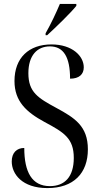

<svg xmlns="http://www.w3.org/2000/svg" viewBox="-20 -951 508 981"><path d="M213 -781V-771H221C267 -813 342 -886 370 -921V-931H286C267 -886 241 -830 213 -781ZM222 10C356 10 429 -66 429 -188C429 -307 361 -349 269 -399C175 -450 125 -479 125 -577C125 -668 170 -714 235 -714C305 -714 338 -659 338 -549C384 -549 408 -571 408 -607C408 -665 349 -724 243 -724C128 -724 54 -656 54 -537C54 -433 115 -378 207 -328C306 -275 357 -245 357 -144C357 -48 311 0 235 0C143 0 104 -72 104 -195C65 -195 40 -170 40 -126C40 -62 93 10 222 10Z"/></svg>

Font: Noto Serif Display Condensed
Style: Regular
Weight: 400
Width: 3
Designer: Monotype Design Team
Foundry: Monotype Imaging Inc.
Version: Version 2.009